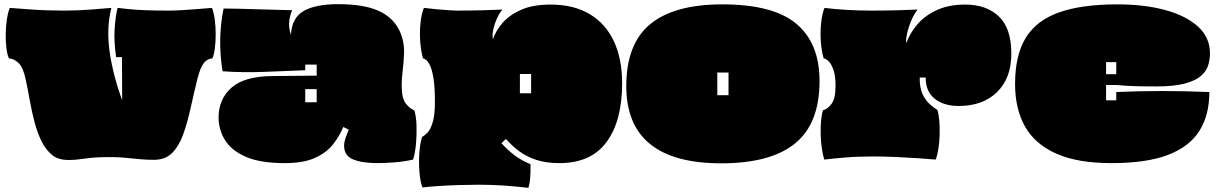

<svg xmlns="http://www.w3.org/2000/svg" viewBox="-20 -751 5854 924"><path d="M311 19Q260 19 231.5 -4.5Q203 -28 183 -65Q161 -108 147 -160.5Q133 -213 123.5 -267Q114 -321 104 -367Q92 -426 69.5 -447.5Q47 -469 23 -470Q15 -487 11 -518.5Q7 -550 7.5 -586.5Q8 -623 13 -657Q18 -691 27 -713Q65 -710 134.5 -705Q204 -700 290 -700Q355 -700 416.5 -705Q478 -710 516 -713Q491 -615 508 -499.5Q525 -384 568 -269L567 -476H539Q528 -550 531.5 -610Q535 -670 546 -713Q572 -710 601.5 -707Q631 -704 676.5 -702Q722 -700 793 -700Q823 -700 861.5 -702.5Q900 -705 937.5 -708Q975 -711 1000 -713Q1009 -691 1013.5 -657Q1018 -623 1018 -586.5Q1018 -550 1014 -518.5Q1010 -487 1002 -470Q979 -469 962 -449Q945 -429 931 -375Q912 -298 896.5 -227.5Q881 -157 860.5 -101.5Q840 -46 807.5 -14Q775 18 722 18Q688 18 663.5 16Q639 14 617 11.5Q595 9 568 7Q541 5 501 5Q452 5 419.5 8.5Q387 12 362.5 15.5Q338 19 311 19Z M1351 34Q1231 34 1161.5 3Q1092 -28 1062 -78Q1032 -128 1032 -186Q1032 -274 1094 -329Q1156 -384 1292 -385L1504 -387V-440H1449V-413Q1347 -409 1248 -405Q1149 -401 1051 -408Q1026 -564 1056 -710Q1085 -710 1126.5 -709Q1168 -708 1214.5 -706.5Q1261 -705 1306 -704Q1351 -703 1386 -702Q1373 -672 1371.5 -642Q1370 -612 1380 -584Q1385 -667 1443 -699Q1501 -731 1607 -731Q1744 -731 1817 -691.5Q1890 -652 1914 -574Q1926 -537 1924.5 -494.5Q1923 -452 1918 -412Q1913 -372 1913 -340Q1913 -279 1932.5 -253.5Q1952 -228 1974 -220Q1983 -191 1984.5 -147Q1986 -103 1982 -59Q1978 -15 1968 17Q1924 27 1876 30.5Q1828 34 1798 34Q1722 34 1679 16Q1636 -2 1636 -50Q1636 -67 1642.5 -86Q1649 -105 1658 -127L1632 -140Q1614 -96 1582.5 -56Q1551 -16 1495.5 9Q1440 34 1351 34ZM1449 -259H1504V-322H1449Z M2523 153Q2454 145 2397.5 141.5Q2341 138 2286 138Q2240 138 2190 139.5Q2140 141 2094 144Q2048 147 2013 151Q2002 122 1998.5 77Q1995 32 1998 -13.5Q2001 -59 2011 -92Q2023 -98 2037.5 -113Q2052 -128 2062.5 -163Q2073 -198 2073 -261Q2073 -327 2067 -368Q2061 -409 2051.5 -431Q2042 -453 2032.5 -461Q2023 -469 2016 -470Q2006 -503 2002.5 -548.5Q1999 -594 2003.5 -639Q2008 -684 2020 -713Q2052 -709 2085.5 -706Q2119 -703 2145 -701.5Q2171 -700 2177 -700Q2239 -700 2299 -701.5Q2359 -703 2398 -705Q2385 -691 2372.5 -664Q2360 -637 2354 -609Q2348 -581 2352 -562Q2365 -601 2397.5 -639.5Q2430 -678 2487 -703.5Q2544 -729 2630 -729Q2741 -729 2818 -683Q2895 -637 2934.5 -552Q2974 -467 2974 -350Q2974 -169 2899 -67.5Q2824 34 2673 34Q2608 34 2561 18.5Q2514 3 2479 -23Q2444 -49 2415 -82L2393 -62Q2422 -30 2456 -4Q2490 22 2533 39Q2535 115 2523 153ZM2482 -302H2536V-395H2482Z M3451 35Q2994 35 2994 -337Q2994 -540 3109.5 -635Q3225 -730 3456 -730Q3701 -730 3812.5 -636.5Q3924 -543 3924 -361Q3924 -156 3806 -60.5Q3688 35 3451 35ZM3432 -293H3486V-402H3432Z M3947 17Q3937 -15 3932.5 -59Q3928 -103 3930 -147Q3932 -191 3940 -220Q3963 -226 3982 -251.5Q4001 -277 4001 -337Q4001 -388 3990.5 -416.5Q3980 -445 3967 -457Q3954 -469 3944 -470Q3934 -503 3930.5 -548.5Q3927 -594 3931.5 -639Q3936 -684 3948 -713Q3995 -707 4054 -703.5Q4113 -700 4175 -700Q4237 -700 4297 -701.5Q4357 -703 4396 -705Q4386 -694 4375 -672.5Q4364 -651 4355.5 -626Q4347 -601 4343 -578.5Q4339 -556 4342 -544Q4359 -592 4395 -634Q4431 -676 4488.5 -702.5Q4546 -729 4625 -729Q4727 -729 4787 -672Q4847 -615 4847 -493Q4847 -375 4778.5 -308Q4710 -241 4594 -241Q4521 -241 4477.5 -276.5Q4434 -312 4435 -378H4406Q4405 -322 4426.5 -285Q4448 -248 4491 -222Q4498 -201 4500.5 -169Q4503 -137 4502 -101.5Q4501 -66 4496 -34.5Q4491 -3 4483 17Q4450 14 4399 10.5Q4348 7 4291 4.5Q4234 2 4182 2Q4107 2 4047.5 7Q3988 12 3947 17Z M5329 34Q5166 34 5063.5 -11.5Q4961 -57 4913 -142Q4865 -227 4865 -347Q4865 -485 4916.5 -569Q4968 -653 5077 -691.5Q5186 -730 5358 -730Q5486 -730 5586.5 -703Q5687 -676 5745 -623.5Q5803 -571 5803 -494Q5803 -466 5794.5 -437.5Q5786 -409 5760 -386Q5734 -363 5682 -349Q5630 -335 5543 -335Q5485 -335 5438.5 -336.5Q5392 -338 5353 -342H5303V-268H5352V-308Q5564 -318 5800 -308Q5800 -197 5752 -121Q5704 -45 5601 -5.5Q5498 34 5329 34ZM5303 -394H5352V-452H5303Z"/></svg>

Font: Oi
Style: Regular
Weight: 400
Designer: Kostas Bartsokas, Mohamad Dakak
Foundry: Foundry5
Version: Version 4.000